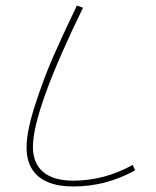

<svg xmlns="http://www.w3.org/2000/svg" viewBox="-20 -690 563 694"><path d="M245 -16Q162 -16 119 -52Q76 -88 76 -157Q76 -216 107.5 -312.5Q139 -409 172 -484.5Q205 -560 258 -670L280 -662Q99 -291 99 -159Q99 -100 136 -68.5Q173 -37 245 -37Q357 -37 460 -94L468 -74Q363 -16 245 -16Z"/></svg>

Font: FiraGO Thin
Style: Regular
Weight: 100
Designer: bBox Type
Foundry: bBox Type GmbH
Version: Version 1.001;PS 001.001;hotconv 1.0.88;makeotf.lib2.5.64775